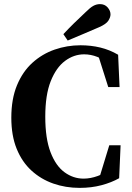

<svg xmlns="http://www.w3.org/2000/svg" viewBox="-20 -895 640 933"><path d="M367 18Q299 18 239 -3Q179 -24 133 -66Q87 -108 61 -172Q35 -236 35 -323Q35 -414 62.5 -480.5Q90 -547 137.5 -590Q185 -633 245.5 -654Q306 -675 371 -675Q422 -675 467.5 -664Q513 -653 554 -629L561 -472H506L454 -636L518 -619L519 -577Q485 -606 453 -618.5Q421 -631 389 -631Q339 -631 296 -599Q253 -567 226.5 -500.5Q200 -434 200 -328Q200 -222 225.5 -155.5Q251 -89 293.5 -58Q336 -27 386 -27Q420 -27 455.5 -40Q491 -53 524 -78L523 -39L460 -22L511 -189H566L559 -29Q522 -8 473 5Q424 18 367 18ZM288 -729Q312 -755 338 -780.5Q364 -806 395 -835Q418 -858 433.5 -866.5Q449 -875 466 -875Q489 -875 503 -859Q517 -843 517 -825Q517 -811 506.5 -794.5Q496 -778 462 -763Q426 -747 388.5 -731.5Q351 -716 309 -698Z"/></svg>

Font: Source Serif 4 36pt
Style: Bold
Weight: 700
Designer: Frank Grießhammer
Foundry: Adobe Systems Incorporated
Version: Version 4.004;hotconv 1.0.116;makeotfexe 2.5.65601